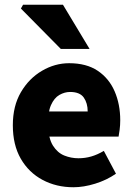

<svg xmlns="http://www.w3.org/2000/svg" viewBox="-20 -776 562 808"><path d="M289 12Q217 12 159 -19Q101 -50 67.5 -108Q34 -166 34 -249Q34 -330 68 -388Q102 -446 156.5 -478Q211 -510 271 -510Q344 -510 391.5 -478Q439 -446 462.5 -391.5Q486 -337 486 -270Q486 -249 483.5 -230Q481 -211 479 -201H159L157 -307H349Q349 -342 332.5 -365.5Q316 -389 275 -389Q252 -389 230 -376.5Q208 -364 194.5 -333.5Q181 -303 182 -249Q184 -193 203 -163Q222 -133 250.5 -121.5Q279 -110 310 -110Q338 -110 364 -117.5Q390 -125 417 -141L468 -45Q429 -18 380.5 -3Q332 12 289 12ZM236 -570 68 -740 77 -756H245L357 -570Z"/></svg>

Font: Source Sans 3 ExtraLight ExtraBold
Style: Regular
Weight: 800
Version: Version 3.052;hotconv 1.1.0;makeotfexe 2.6.0